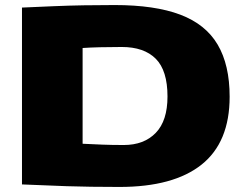

<svg xmlns="http://www.w3.org/2000/svg" viewBox="-20 -730 963 760"><path d="M453 10Q334 10 244 7Q154 4 67 0V-700Q134 -703 193 -705.5Q252 -708 310.5 -709Q369 -710 434 -710Q593 -710 693.5 -672Q794 -634 841.5 -553.5Q889 -473 889 -347Q889 -167 778 -78.5Q667 10 453 10ZM470 -156Q550 -156 596.5 -204Q643 -252 643 -348Q643 -451 596.5 -497.5Q550 -544 462 -544Q416 -544 376 -543Q336 -542 307 -540V-161Q349 -159 385.5 -157.5Q422 -156 470 -156Z"/></svg>

Font: Georama Extended ExtraBold
Style: Regular
Weight: 800
Width: 7
Designer: Jean-Baptiste Levee
Foundry: Production Type
Version: Version 1.000